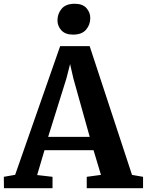

<svg xmlns="http://www.w3.org/2000/svg" viewBox="-33 -990 772 1010"><path d="M46.7 -70.4 283.5 -747.4H438.6L661.5 -70L719.5 -59.9V0H423.3V-59.9L498.1 -70L459 -200H201.1L162.4 -69.2L243.3 -59.9V0H-12.2L-12.9 -59.9ZM439 -270 352.8 -578 335.7 -653 316.2 -576.8 220.3 -270ZM350.9 -807.9Q310.2 -807.9 289.7 -830.7Q269.3 -853.4 269.3 -882.7Q269.3 -918.2 291.5 -944.2Q313.8 -970.2 359.4 -970.2H360.4Q401.4 -970.2 421.7 -947.5Q441.9 -924.7 441.9 -895.5Q441.9 -859.9 419.7 -833.9Q397.5 -807.9 351.9 -807.9Z"/></svg>

Font: Merriweather Light
Style: Regular
Weight: 300
Version: Version 2.100